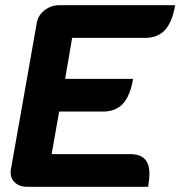

<svg xmlns="http://www.w3.org/2000/svg" viewBox="-20 -720 695 740"><path d="M122 -633Q127 -661 152 -680.5Q177 -700 208 -700H655Q644 -635 616 -604.5Q588 -574 539 -574H258L231 -416H493Q482 -351 454 -320.5Q426 -290 377 -290H208L179 -126H481Q519 -126 537.5 -107.5Q556 -89 556 -49Q556 -30 551 0H84Q56 0 38.5 -15.5Q21 -31 21 -55Q21 -63 22 -67Z"/></svg>

Font: K2D ExtraBold
Style: Italic
Weight: 800
Italic angle: -10°
Designer: Katatrad Aksorn Co.,Ltd.
Foundry: Cadson Demak Co.,Ltd.
Version: Version 1.000; ttfautohint (v1.6)